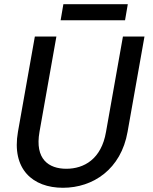

<svg xmlns="http://www.w3.org/2000/svg" viewBox="-20 -873 725 909"><path d="M278 16C421 16 553 -72 584 -249L664 -700H562L482 -249C460 -119 377 -74 294 -74C211 -74 144 -119 167 -249L247 -700H145L65 -249C34 -72 135 16 278 16ZM267 -777H572L585 -853H280Z"/></svg>

Font: Uncut Sans Medium
Style: Italic
Weight: 500
Italic angle: -10°
Designer: Kasper Nordkvist
Foundry: Uncut Type
Version: Version 1.111;FEAKit 1.0